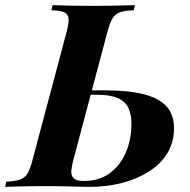

<svg xmlns="http://www.w3.org/2000/svg" viewBox="-62 -728 740 748"><path d="M224 -106Q218 -84 216 -65Q214 -46 224 -34.5Q234 -23 264 -23Q325 -23 366 -53.5Q407 -84 428.5 -134.5Q450 -185 450 -246Q450 -283 438 -308Q426 -333 396.5 -346Q367 -359 313 -359H255L259 -376H343Q420 -376 472.5 -366.5Q525 -357 556.5 -338Q588 -319 602 -291.5Q616 -264 616 -229Q616 -174 590 -131.5Q564 -89 518.5 -60Q473 -31 414 -15.5Q355 0 288 0Q257 0 216.5 -1.5Q176 -3 113 -3Q88 -3 59 -2.5Q30 -2 3 -1.5Q-24 -1 -42 0L-38 -20Q-4 -22 15 -28Q34 -34 45 -52Q56 -70 65 -106L197 -602Q207 -639 205 -656.5Q203 -674 187.5 -680.5Q172 -687 138 -688L143 -708Q168 -707 210 -706Q252 -705 299 -705Q345 -705 388.5 -706Q432 -707 464 -708L459 -688Q425 -687 406 -680.5Q387 -674 376.5 -656.5Q366 -639 356 -602Z"/></svg>

Font: Playfair Display
Style: Bold Italic
Weight: 700
Italic angle: -14°
Designer: Claus Eggers Sørensen
Foundry: Claus Eggers Sørensen
Version: Version 1.203